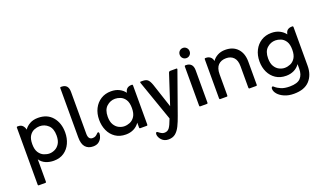

<svg xmlns="http://www.w3.org/2000/svg" viewBox="-72 -1002 2731 1619"><g transform="rotate(-20 1293.5 -192.5)"><path d="M127 -49V151Q127 160 120 160H61Q53 160 53 151V-360Q53 -368 61 -368H66Q93 -368 107 -352.5Q121 -337 125 -316Q142 -342 173 -359.5Q204 -377 247 -377Q330 -377 376 -322.5Q422 -268 422 -184Q422 -131 402 -87Q382 -43 344 -17Q306 9 252 9Q213 9 180 -5Q147 -19 127 -49ZM238 -61Q262 -61 287 -73Q312 -85 328.5 -112Q345 -139 345 -184Q345 -246 312.5 -276Q280 -306 236 -306Q213 -306 187.5 -296Q162 -286 144.5 -259.5Q127 -233 127 -184Q127 -136 145 -109Q163 -82 189 -71.5Q215 -61 238 -61Z M604 9Q561 9 536 -18.5Q511 -46 511 -106V-547Q511 -556 519 -556H524Q585 -556 585 -487V-111Q585 -59 624 -59Q640 -59 651 -65.5Q662 -72 672 -83Q677 -89 682 -89Q687 -89 689 -85Q691 -81 691 -76Q691 -60 682.5 -40Q674 -20 655 -5.5Q636 9 604 9Z M1021 -52Q999 -21 968 -6Q937 9 899 9Q844 9 805.5 -17Q767 -43 747 -87Q727 -131 727 -184Q727 -240 749 -283.5Q771 -327 810.5 -352Q850 -377 902 -377Q944 -377 975.5 -361Q1007 -345 1025 -319Q1030 -345 1045 -356.5Q1060 -368 1083 -368H1088Q1095 -368 1095 -359V-9Q1095 0 1088 0H1029Q1021 0 1021 -9ZM910 -61Q935 -61 960.5 -71.5Q986 -82 1003.5 -109Q1021 -136 1021 -184Q1021 -233 1003.5 -259.5Q986 -286 961 -296Q936 -306 913 -306Q870 -306 837 -276Q804 -246 804 -184Q804 -139 820.5 -112Q837 -85 861.5 -73Q886 -61 910 -61Z M1289 7 1161 -359Q1159 -368 1166 -368H1183Q1214 -368 1229 -355Q1244 -342 1257 -306L1329 -88L1417 -357Q1421 -368 1433 -368H1488Q1495 -368 1493 -359L1362 9Q1345 58 1327 94.5Q1309 131 1284.5 151Q1260 171 1222 171Q1184 171 1161 146Q1138 121 1138 93Q1138 88 1140.5 83Q1143 78 1148 78Q1153 78 1157 82Q1171 93 1183 99.5Q1195 106 1209 106Q1236 106 1252 85.5Q1268 65 1289 7Z M1553 -467Q1553 -487 1566 -500Q1579 -513 1598 -513Q1616 -513 1629 -500Q1642 -487 1642 -467Q1642 -448 1629 -435Q1616 -422 1598 -422Q1579 -422 1566 -435Q1553 -448 1553 -467ZM1568 0Q1560 0 1560 -9V-359Q1560 -368 1568 -368H1573Q1602 -368 1618.5 -351Q1635 -334 1635 -299V-9Q1635 0 1627 0Z M1811 -318Q1827 -343 1857 -359.5Q1887 -376 1927 -376Q1997 -376 2037 -333Q2077 -290 2077 -216V-9Q2077 0 2069 0H2010Q2002 0 2002 -9V-202Q2002 -255 1977 -281Q1952 -307 1910 -307Q1865 -307 1839 -280.5Q1813 -254 1813 -198V-9Q1813 0 1806 0H1747Q1739 0 1739 -9V-359Q1739 -368 1747 -368H1752Q1775 -368 1791 -355Q1807 -342 1811 -318Z M2460 -54Q2439 -24 2407.5 -9Q2376 6 2338 6Q2284 6 2245.5 -19.5Q2207 -45 2186.5 -88Q2166 -131 2166 -184Q2166 -240 2188 -283.5Q2210 -327 2249.5 -352Q2289 -377 2341 -377Q2383 -377 2414.5 -361Q2446 -345 2465 -319Q2469 -345 2484 -356.5Q2499 -368 2522 -368H2527Q2535 -368 2535 -360V-12Q2535 70 2488.5 120.5Q2442 171 2348 171Q2299 171 2262.5 155Q2226 139 2206 115.5Q2186 92 2186 68Q2186 61 2189 56Q2192 51 2197 51Q2201 51 2203 53Q2205 55 2209 58Q2229 76 2259 88.5Q2289 101 2335 101Q2404 101 2432 71Q2460 41 2460 -12ZM2349 -61Q2374 -61 2399.5 -71.5Q2425 -82 2442.5 -109Q2460 -136 2460 -184Q2460 -233 2442.5 -259.5Q2425 -286 2400 -296Q2375 -306 2352 -306Q2309 -306 2276 -276Q2243 -246 2243 -184Q2243 -139 2259.5 -112Q2276 -85 2300.5 -73Q2325 -61 2349 -61Z"/></g></svg>

Font: Zain
Style: Regular
Weight: 400
Designer: Zain,Boutros
Foundry: Mobile Telecommunications Company (Zain), 2024
Version: Version 1.51; ttfautohint (v1.8.4)